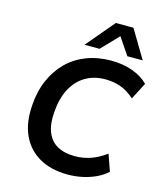

<svg xmlns="http://www.w3.org/2000/svg" viewBox="-135 -1038 973 1147"><g transform="rotate(15 351.0 -464.5)"><path d="M393 10Q291 10 218 -31Q145 -72 109 -150Q73 -228 82 -339Q88 -425 118.5 -494Q149 -563 199 -612.5Q249 -662 318 -688.5Q387 -715 470 -715Q542 -715 602 -693.5Q662 -672 700 -633L646 -529Q606 -565 562 -581.5Q518 -598 465 -598Q394 -598 341 -566Q288 -534 257 -474.5Q226 -415 220 -334Q213 -257 233 -206.5Q253 -156 297 -131.5Q341 -107 406 -107Q455 -107 501.5 -122.5Q548 -138 597 -174L633 -71Q603 -44 564 -26Q525 -8 481.5 1Q438 10 393 10ZM290 -765 437 -939H546L650 -765H555L484 -870L383 -765Z"/></g></svg>

Font: Nunito Sans 9pt
Style: Bold Italic
Weight: 700
Italic angle: -9°
Version: Version 3.101;gftools[0.9.27]